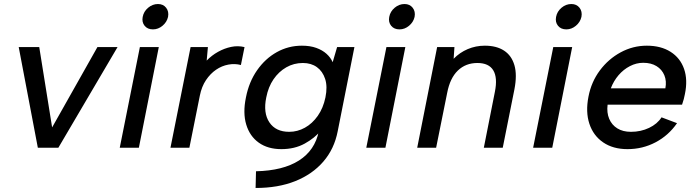

<svg xmlns="http://www.w3.org/2000/svg" viewBox="-20 -734 3463 954"><path d="M175 -500 239 -101 464 -500H564L270 0H168L73 -500Z M675 -500H769L670 0H575ZM740 -588Q713 -588 698.5 -606Q684 -624 689 -650Q694 -677 716 -695.5Q738 -714 765 -714Q791 -714 805.5 -695.5Q820 -677 815 -650Q809 -624 787.5 -606Q766 -588 740 -588Z M927 -500H1013L1007 -433Q1032 -459 1063.5 -476.5Q1095 -494 1128.5 -501Q1162 -508 1195 -500L1177 -411Q1147 -419 1114.5 -413Q1082 -407 1053.5 -387.5Q1025 -368 1003.5 -336Q982 -304 973 -259L921 0H827Z M1655 -500H1741L1658 -82Q1641 6 1586.5 69Q1532 132 1447 166Q1362 200 1250 200L1252 117Q1386 114 1465.5 63.5Q1545 13 1564 -82L1565 -87L1575 -86Q1544 -48 1494 -20.5Q1444 7 1378 7Q1311 7 1266 -25Q1221 -57 1203.5 -115Q1186 -173 1202 -250Q1217 -327 1257.5 -385Q1298 -443 1355.5 -475Q1413 -507 1480 -507Q1521 -507 1551.5 -496Q1582 -485 1602.5 -466.5Q1623 -448 1633 -425ZM1303 -250Q1287 -173 1318.5 -126Q1350 -79 1417 -79Q1458 -79 1495 -99.5Q1532 -120 1559 -158.5Q1586 -197 1597 -250Q1608 -304 1595.5 -342Q1583 -380 1554.5 -400.5Q1526 -421 1485 -421Q1440 -421 1402.5 -399.5Q1365 -378 1339 -340Q1313 -302 1303 -250Z M1900 -500H1994L1895 0H1800ZM1965 -588Q1938 -588 1923.5 -606Q1909 -624 1914 -650Q1919 -677 1941 -695.5Q1963 -714 1990 -714Q2016 -714 2030.5 -695.5Q2045 -677 2040 -650Q2034 -624 2012.5 -606Q1991 -588 1965 -588Z M2152 -500H2238L2234 -442Q2264 -473 2304 -490Q2344 -507 2389 -507Q2447 -507 2484.5 -482.5Q2522 -458 2536 -410Q2550 -362 2536 -290L2478 0H2384L2439 -278Q2453 -348 2431 -384.5Q2409 -421 2352 -421Q2294 -421 2255 -383.5Q2216 -346 2202 -273L2147 0H2053Z M2729 -500H2823L2724 0H2629ZM2794 -588Q2767 -588 2752.5 -606Q2738 -624 2743 -650Q2748 -677 2770 -695.5Q2792 -714 2819 -714Q2845 -714 2859.5 -695.5Q2874 -677 2869 -650Q2863 -624 2841.5 -606Q2820 -588 2794 -588Z M3098 7Q3026 7 2977 -26.5Q2928 -60 2908.5 -119Q2889 -178 2904 -254Q2918 -327 2960.5 -384Q3003 -441 3064 -474Q3125 -507 3194 -507Q3264 -507 3312 -476.5Q3360 -446 3379 -391.5Q3398 -337 3383 -266Q3381 -254 3377.5 -241.5Q3374 -229 3369 -214H2999Q2994 -174 3007 -143.5Q3020 -113 3047.5 -96Q3075 -79 3115 -79Q3164 -79 3205 -98.5Q3246 -118 3267 -151L3344 -122Q3302 -61 3237.5 -27Q3173 7 3098 7ZM3286 -295Q3293 -331 3281 -360Q3269 -389 3242 -405.5Q3215 -422 3176 -422Q3142 -422 3110 -405.5Q3078 -389 3053.5 -360.5Q3029 -332 3015 -295Z"/></svg>

Font: Albert Sans Medium
Style: Italic
Weight: 500
Italic angle: -11.25°
Designer: Andreas Rasmussen
Foundry: a.Foundry
Version: Version 1.025